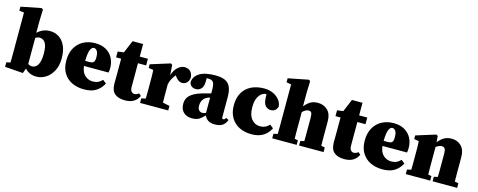

<svg xmlns="http://www.w3.org/2000/svg" viewBox="-32 -1399 5213 2094"><g transform="rotate(15 2574.5 -352.5)"><path d="M28 1V-50L73 -60Q74 -96 74 -137Q74 -178 74 -209V-624L20 -631V-676L248 -721L265 -710L261 -571V-445Q320 -503 403 -503Q458 -503 503 -474.5Q548 -446 574.5 -389.5Q601 -333 601 -247Q601 -165 570 -106Q539 -47 489.5 -15.5Q440 16 384 16Q341 16 309 1.5Q277 -13 253 -40L233 16ZM311 -404Q298 -404 286.5 -400Q275 -396 264 -389V-94Q284 -80 311 -80Q351 -80 375 -121Q399 -162 399 -247Q399 -333 375 -368.5Q351 -404 311 -404Z M912 -449Q889 -449 873 -415Q857 -381 855 -288H902Q938 -288 950.5 -302.5Q963 -317 963 -355Q963 -407 947.5 -428Q932 -449 912 -449ZM921 16Q844 16 784 -13Q724 -42 689.5 -98.5Q655 -155 655 -238Q655 -323 688.5 -382Q722 -441 780.5 -472Q839 -503 913 -503Q986 -503 1036.5 -473.5Q1087 -444 1113 -394.5Q1139 -345 1139 -284Q1139 -268 1138 -256.5Q1137 -245 1134 -231H857Q865 -158 904.5 -125Q944 -92 991 -92Q1026 -92 1052 -104Q1078 -116 1098 -139L1138 -107Q1104 -45 1052.5 -14.5Q1001 16 921 16Z M1383 16Q1309 16 1268 -18.5Q1227 -53 1227 -133Q1227 -162 1227.5 -186.5Q1228 -211 1228 -240V-412H1171V-478L1239 -487L1299 -629H1418V-487H1510V-412H1418V-144Q1418 -110 1432 -94Q1446 -78 1467 -78Q1490 -78 1516 -98L1541 -75Q1521 -32 1483 -8Q1445 16 1383 16Z M1552 0V-51L1600 -62Q1601 -98 1601 -138.5Q1601 -179 1601 -210V-273Q1601 -301 1600.5 -318Q1600 -335 1599.5 -349.5Q1599 -364 1598 -384L1544 -393V-434L1765 -503L1783 -492L1791 -376Q1811 -441 1848.5 -472Q1886 -503 1922 -503Q1959 -503 1984.5 -481.5Q2010 -460 2015 -414Q2013 -374 1991 -351.5Q1969 -329 1939 -329Q1893 -329 1855 -384L1850 -391Q1832 -371 1814.5 -339Q1797 -307 1791 -273V-210Q1791 -181 1791 -142Q1791 -103 1792 -68L1870 -51V0Z M2398 16Q2351 16 2322.5 -2.5Q2294 -21 2281 -54Q2252 -23 2222.5 -3.5Q2193 16 2139 16Q2080 16 2044.5 -18Q2009 -52 2009 -113Q2009 -152 2026.5 -182.5Q2044 -213 2088.5 -238.5Q2133 -264 2214 -285Q2229 -289 2244.5 -293Q2260 -297 2275 -301V-337Q2275 -401 2260.5 -425Q2246 -449 2199 -449Q2195 -449 2191.5 -449Q2188 -449 2184 -449V-415Q2184 -354 2159 -328.5Q2134 -303 2102 -303Q2041 -303 2026 -357Q2026 -422 2087.5 -462.5Q2149 -503 2270 -503Q2374 -503 2416.5 -457.5Q2459 -412 2459 -309V-80Q2459 -63 2476 -63Q2482 -63 2488 -67.5Q2494 -72 2503 -85L2532 -69Q2514 -23 2482.5 -3.5Q2451 16 2398 16ZM2181 -137Q2181 -104 2196.5 -87.5Q2212 -71 2234 -71Q2255 -71 2275 -81V-254Q2271 -253 2267.5 -251.5Q2264 -250 2260 -249Q2223 -238 2202 -209.5Q2181 -181 2181 -137Z M2813 16Q2733 16 2673 -14.5Q2613 -45 2579.5 -102.5Q2546 -160 2546 -240Q2546 -325 2580 -383.5Q2614 -442 2676 -472.5Q2738 -503 2821 -503Q2878 -503 2922.5 -482Q2967 -461 2994 -426.5Q3021 -392 3023 -351Q3004 -293 2947 -293Q2916 -293 2890 -317Q2864 -341 2861 -407L2859 -449H2855Q2832 -449 2806.5 -431.5Q2781 -414 2763.5 -375Q2746 -336 2746 -271Q2746 -183 2784.5 -137.5Q2823 -92 2878 -92Q2944 -92 2984 -139L3024 -107Q2963 16 2813 16Z M3044 0V-51L3090 -62Q3091 -98 3091 -138.5Q3091 -179 3091 -210V-621L3037 -631V-676L3265 -721L3282 -710L3278 -571V-424Q3318 -471 3351.5 -487Q3385 -503 3427 -503Q3494 -503 3537.5 -460.5Q3581 -418 3581 -336V-210Q3581 -178 3581 -137Q3581 -96 3582 -60L3624 -51V0H3347V-51L3390 -61Q3391 -97 3391 -138Q3391 -179 3391 -210V-323Q3391 -364 3382.5 -380Q3374 -396 3349 -396Q3334 -396 3316.5 -386.5Q3299 -377 3281 -360V-210Q3281 -179 3281 -137.5Q3281 -96 3282 -59L3320 -51V0Z M3860 16Q3786 16 3745 -18.5Q3704 -53 3704 -133Q3704 -162 3704.5 -186.5Q3705 -211 3705 -240V-412H3648V-478L3716 -487L3776 -629H3895V-487H3987V-412H3895V-144Q3895 -110 3909 -94Q3923 -78 3944 -78Q3967 -78 3993 -98L4018 -75Q3998 -32 3960 -8Q3922 16 3860 16Z M4282 -449Q4259 -449 4243 -415Q4227 -381 4225 -288H4272Q4308 -288 4320.5 -302.5Q4333 -317 4333 -355Q4333 -407 4317.5 -428Q4302 -449 4282 -449ZM4291 16Q4214 16 4154 -13Q4094 -42 4059.5 -98.5Q4025 -155 4025 -238Q4025 -323 4058.5 -382Q4092 -441 4150.5 -472Q4209 -503 4283 -503Q4356 -503 4406.5 -473.5Q4457 -444 4483 -394.5Q4509 -345 4509 -284Q4509 -268 4508 -256.5Q4507 -245 4504 -231H4227Q4235 -158 4274.5 -125Q4314 -92 4361 -92Q4396 -92 4422 -104Q4448 -116 4468 -139L4508 -107Q4474 -45 4422.5 -14.5Q4371 16 4291 16Z M4552 0V-51L4598 -62Q4599 -98 4599 -138.5Q4599 -179 4599 -210V-272Q4599 -300 4598.5 -317Q4598 -334 4597.5 -349Q4597 -364 4596 -384L4542 -393V-434L4763 -503L4781 -492L4786 -423Q4827 -471 4861.5 -487Q4896 -503 4938 -503Q5003 -503 5046 -460.5Q5089 -418 5089 -336V-210Q5089 -178 5089 -137Q5089 -96 5090 -60L5132 -51V0H4855V-51L4898 -61Q4899 -97 4899 -138Q4899 -179 4899 -210V-323Q4899 -363 4888.5 -379.5Q4878 -396 4854 -396Q4826 -396 4789 -370V-210Q4789 -179 4789 -137.5Q4789 -96 4790 -59L4828 -51V0Z"/></g></svg>

Font: Source Serif 4 Black
Style: Regular
Weight: 900
Designer: Frank Grießhammer
Foundry: Adobe
Version: Version 4.005;hotconv 1.1.0;makeotfexe 2.6.0